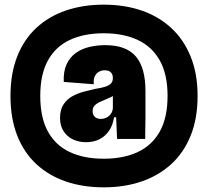

<svg xmlns="http://www.w3.org/2000/svg" viewBox="-20 -687 894 825"><path d="M426 118Q337 118 263.5 93Q190 68 136.5 18.5Q83 -31 54 -104.5Q25 -178 25 -275Q25 -371 54 -444.5Q83 -518 136.5 -567.5Q190 -617 263.5 -642Q337 -667 426 -667Q514 -667 587.5 -642Q661 -617 715 -567.5Q769 -518 799 -444.5Q829 -371 829 -275Q829 -177 799 -103.5Q769 -30 715 19Q661 68 587.5 93Q514 118 426 118ZM426 -5Q511 -5 572.5 -34Q634 -63 667 -122.5Q700 -182 700 -275Q700 -367 667 -426.5Q634 -486 572.5 -515Q511 -544 426 -544Q340 -544 279 -515Q218 -486 185.5 -426.5Q153 -367 153 -275Q153 -182 185.5 -122.5Q218 -63 279 -34Q340 -5 426 -5ZM412 -176Q421 -176 429.5 -178.5Q438 -181 445.5 -186.5Q453 -192 458.5 -201Q464 -210 465 -223V-287L482 -286Q472 -277 458.5 -270.5Q445 -264 431 -258.5Q417 -253 405 -247Q393 -241 385.5 -232Q378 -223 378 -210Q378 -193 388 -184.5Q398 -176 412 -176ZM349 -76Q319 -76 293.5 -88Q268 -100 253 -123.5Q238 -147 238 -180Q238 -216 253 -238.5Q268 -261 291 -273.5Q314 -286 340 -293Q366 -300 389 -305Q416 -309 432.5 -314.5Q449 -320 457 -328.5Q465 -337 465 -352Q465 -362 461.5 -369Q458 -376 450.5 -380.5Q443 -385 430 -385Q417 -385 405.5 -379Q394 -373 387.5 -359.5Q381 -346 383 -325L254 -335Q252 -380 266 -410.5Q280 -441 306 -459.5Q332 -478 365 -485.5Q398 -493 432 -493Q478 -493 511 -480.5Q544 -468 564.5 -443.5Q585 -419 595 -382Q605 -345 605 -297V-213Q605 -197 605 -179.5Q605 -162 604.5 -145.5Q604 -129 604 -115Q604 -101 604 -90H483Q482 -114 481 -137Q480 -160 479 -183H470Q465 -149 448.5 -125Q432 -101 407 -88.5Q382 -76 349 -76Z"/></svg>

Font: Bricolage Grotesque 72pt SemiCondensed ExtraBold
Style: Regular
Weight: 800
Width: 4
Designer: Mathieu Triay
Foundry: Atelier Triay
Version: Version 1.001;gftools[0.9.33.dev8+g029e19f]